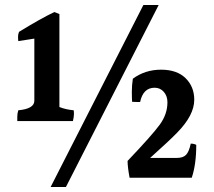

<svg xmlns="http://www.w3.org/2000/svg" viewBox="-20 -754 854 766"><path d="M274 -314Q275 -309 275 -299Q275 -289 271 -271H49Q49 -278 49 -289.5Q49 -301 53 -314Q117 -320 117 -352V-600L53 -590Q52 -597 52 -607.5Q52 -618 56 -627Q144 -681 197 -706L217 -698V-327Q242 -317 274 -314ZM552 -734H613L243 -8H182ZM686 -124Q710 -124 722 -136Q734 -148 741 -181Q754 -181 763 -176Q763 -98 745 -45H497Q489 -88 489 -112Q588 -216 618 -257.5Q648 -299 648 -346Q648 -371 633.5 -387.5Q619 -404 597 -404Q551 -404 539 -347Q514 -347 507 -348Q506 -364 506 -389Q506 -414 510 -440Q559 -476 622.5 -476Q686 -476 720.5 -442Q755 -408 755 -356Q755 -294 686 -224Q655 -192 579 -124Z"/></svg>

Font: Halant
Style: Bold
Weight: 700
Designer: Hitesh Malaviya (Devanagari), Satya Rajpurohit (Latin)
Foundry: Indian Type Foundry
Version: Version 1.101;PS 1.0;hotconv 1.0.78;makeotf.lib2.5.61930; tt